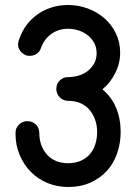

<svg xmlns="http://www.w3.org/2000/svg" viewBox="-20 -747 541 767"><path d="M144 -556Q139 -541 127 -532.5Q115 -524 99 -524Q91 -524 84 -526Q70 -532 61 -543.5Q52 -555 52 -570Q52 -574 53 -578L55 -586Q62 -606 69.5 -620.5Q77 -635 89 -651Q119 -688 161 -707.5Q203 -727 252 -727Q292 -727 329.5 -713.5Q367 -700 396 -675Q425 -650 442.5 -614.5Q460 -579 460 -536Q460 -494 440 -454.5Q420 -415 389 -390Q425 -361 443.5 -317Q462 -273 462 -220Q462 -175 448 -134.5Q434 -94 407 -64.5Q380 -35 341 -17.5Q302 0 253 0Q208 0 169.5 -16Q131 -32 103 -60.5Q75 -89 58.5 -128Q42 -167 42 -213V-216Q42 -236 56 -249.5Q70 -263 89 -263Q110 -263 123.5 -249.5Q137 -236 137 -216Q137 -189 145.5 -166.5Q154 -144 169 -128Q184 -112 205 -103.5Q226 -95 252 -95Q280 -95 302 -104.5Q324 -114 338.5 -130.5Q353 -147 360.5 -170Q368 -193 368 -220Q368 -247 359.5 -270Q351 -293 336.5 -309.5Q322 -326 301 -335Q280 -344 256 -344H252Q231 -345 218 -359Q205 -373 205 -392Q205 -412 218.5 -425.5Q232 -439 252 -439Q273 -439 294 -445Q315 -451 330.5 -463.5Q346 -476 356 -493.5Q366 -511 366 -534Q366 -558 356 -576Q346 -594 330 -606.5Q314 -619 293.5 -625.5Q273 -632 252 -632Q213 -632 184.5 -611Q156 -590 144 -556Z"/></svg>

Font: VDS
Style: Regular
Weight: 400
Designer: artmaker
Foundry: artmaker
Version: Version 1.000 2009 initial release